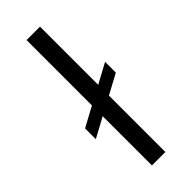

<svg xmlns="http://www.w3.org/2000/svg" viewBox="-233 -729 758 758"><g transform="rotate(-45 146.0 -350.0)"><path d="M108.3 0V-275L25 -230V-290L108.3 -335V-700H183.3V-375L266.7 -420V-360L183.3 -315V0Z"/></g></svg>

Font: Funnel Sans Light
Style: Regular
Weight: 300
Designer: NORD ID, Kristian Moeller
Foundry: Dicotype
Version: Version 1.000